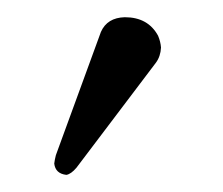

<svg xmlns="http://www.w3.org/2000/svg" viewBox="-20 -751 259 223"><path d="M125 -731Q151.9 -731 163.6 -709.5Q166.5 -702.6 167 -695.8Q166.5 -685.5 161.1 -678.2L68.8 -556.2Q62.5 -548.8 57.1 -547.9Q44.4 -549.3 43 -561Q43.5 -565.4 44.9 -570.8L97.2 -713.9Q104.5 -730.5 125 -731Z"/></svg>

Font: Linux Biolinum O
Style: Regular
Weight: 400
Designer: Philipp H. Poll
Foundry: Philipp H. Poll
Version: Version 1.0.4